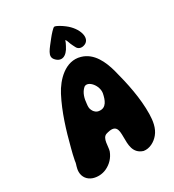

<svg xmlns="http://www.w3.org/2000/svg" viewBox="-224 -1085 1095 1210"><g transform="rotate(-30 323.0 -480.5)"><path d="M471.7 -766.6C523.4 -788.1 500 -872.1 428.7 -925.8C412.1 -938.5 378.9 -960.9 363.3 -960.9C355.5 -960.9 325.2 -926.8 311.5 -909.2C268.6 -853.5 231.4 -817.4 260.7 -784.2C293.9 -746.1 336.9 -757.8 366.2 -818.4L375 -835.9C377.9 -840.8 379.9 -850.6 381.8 -853.5C387.7 -847.7 393.6 -830.1 398.4 -816.4C403.3 -803.7 408.2 -796.9 414.1 -784.2C421.9 -766.6 443.4 -754.9 471.7 -766.6ZM554.7 -528.3C534.2 -603.5 497.1 -688.5 414.1 -711.9C313.5 -741.2 229.5 -652.3 188.5 -573.2C135.7 -471.7 101.6 -358.4 73.2 -248C65.4 -220.7 59.6 -193.4 53.7 -165L51.8 -151.4C50.8 -144.5 47.9 -137.7 45.9 -130.9C42 -118.2 39.1 -104.5 39.1 -90.8C39.1 -53.7 61.5 -24.4 96.7 -12.7C127 -2.9 161.1 -4.9 190.4 -17.6C191.4 -18.6 191.4 -18.6 192.4 -18.6C230.5 -36.1 258.8 -66.4 273.4 -105.5C283.2 -134.8 274.4 -199.2 311.5 -211.9C469.7 -261.7 323.2 -43 460 -1C501 5.9 543 -17.6 568.4 -48.8C599.6 -85.9 606.4 -137.7 607.4 -184.6C609.4 -299.8 584 -418 554.7 -528.3ZM418.9 -443.4C410.2 -401.4 394.5 -353.5 344.7 -359.4C326.2 -360.4 309.6 -374 302.7 -390.6C294.9 -405.3 295.9 -419.9 297.9 -436.5C300.8 -472.7 309.6 -511.7 339.8 -538.1C374 -561.5 428.7 -498 418.9 -443.4Z"/></g></svg>

Font: Day Care
Style: Regular
Weight: 400
Designer: Noponies
Version: Version 1.000;PS 001.000;hotconv 1.0.88;makeotf.lib2.5.64775